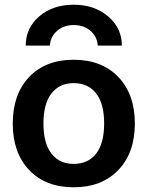

<svg xmlns="http://www.w3.org/2000/svg" viewBox="-20 -783 625 813"><path d="M496 -590H394Q391 -629 362.5 -653Q334 -677 292 -677Q251 -677 222.5 -653Q194 -629 191 -590H89Q89 -665 146.5 -714Q204 -763 292 -763Q380 -763 438 -713.5Q496 -664 496 -590ZM292 -89Q353 -89 387 -132.5Q421 -176 421 -260Q421 -344 387 -387.5Q353 -431 292 -431Q232 -431 198 -387.5Q164 -344 164 -260Q164 -176 198 -132.5Q232 -89 292 -89ZM481 -63Q411 10 292 10Q173 10 103.5 -63Q34 -136 34 -260Q34 -384 103.5 -457Q173 -530 292 -530Q411 -530 481 -457Q551 -384 551 -260Q551 -136 481 -63Z"/></svg>

Font: Mplus 1p Bold
Style: Bold
Weight: 700
Version: Version 1.061